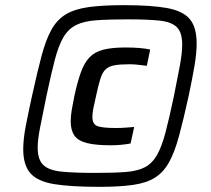

<svg xmlns="http://www.w3.org/2000/svg" viewBox="-20 -716 816 744"><path d="M365 8Q254 8 190 -2.5Q126 -13 98 -44.5Q70 -76 70 -138Q70 -176 79.5 -226Q89 -276 104 -344Q124 -435 140.5 -497.5Q157 -560 178.5 -599.5Q200 -639 234.5 -660Q269 -681 323.5 -688.5Q378 -696 460 -696Q565 -696 626.5 -685Q688 -674 715 -642.5Q742 -611 742 -547Q742 -510 733.5 -460Q725 -410 711 -344Q691 -253 674 -190Q657 -127 635.5 -88Q614 -49 581 -28Q548 -7 495.5 0.5Q443 8 365 8ZM350 -46Q421 -46 467 -49.5Q513 -53 541.5 -68Q570 -83 588.5 -115.5Q607 -148 621.5 -203.5Q636 -259 654 -344Q668 -413 677 -462Q686 -511 686 -543Q686 -590 665.5 -610.5Q645 -631 599 -636Q553 -641 476 -641Q402 -641 353.5 -637.5Q305 -634 275 -619Q245 -604 226 -572Q207 -540 192.5 -484.5Q178 -429 160 -344Q146 -274 136 -225Q126 -176 126 -144Q126 -98 147.5 -77Q169 -56 218 -51Q267 -46 350 -46ZM409 -153Q352 -153 317.5 -161.5Q283 -170 268.5 -190.5Q254 -211 254 -246Q254 -266 258 -290Q262 -314 268 -343Q280 -399 293.5 -436Q307 -473 327 -494Q347 -515 380.5 -523.5Q414 -532 466 -532Q496 -532 520.5 -530Q545 -528 562 -524L549 -461Q531 -463 515 -465Q499 -467 482 -467Q445 -467 423.5 -463Q402 -459 389.5 -447.5Q377 -436 369 -411Q361 -386 352 -343Q346 -317 342 -297.5Q338 -278 338 -263Q338 -234 358.5 -227Q379 -220 429 -220Q451 -220 468 -221.5Q485 -223 500 -224L486 -160Q470 -157 450.5 -155Q431 -153 409 -153Z"/></svg>

Font: Saira SemiExpanded SemiBold
Style: Italic
Weight: 600
Width: 6
Italic angle: -12°
Designer: Hector Gatti with collaboration of the Omnibus-Type team
Foundry: Omnibus-Type
Version: Version 1.101